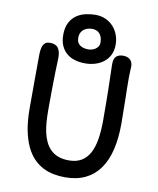

<svg xmlns="http://www.w3.org/2000/svg" viewBox="-104 -1062 954 1158"><g transform="rotate(10 373.0 -483.5)"><path d="M91.8 0ZM92.3 -358.9Q91.8 -436.5 92.5 -514.9Q93.3 -593.3 93.3 -679.2Q93.3 -699.7 95.5 -716.3Q97.7 -732.9 103.5 -744.6Q109.4 -756.3 119.4 -762.5Q129.4 -768.6 145 -768.6Q180.7 -768.6 195.3 -747.8Q210 -727.1 210 -691.4Q210 -681.2 209.5 -669.4Q209 -657.7 208.5 -641.6Q208 -625.5 207.3 -602.5Q206.5 -579.6 206.1 -547.4Q205.6 -515.1 205.1 -471.2Q204.6 -427.2 204.6 -368.7Q204.6 -333.5 206.8 -299.1Q209 -264.6 215.6 -233.6Q222.2 -202.6 234.4 -176.3Q246.6 -149.9 265.9 -130.6Q285.2 -111.3 313.2 -100.6Q341.3 -89.8 379.9 -89.8Q424.3 -89.8 455.1 -107.9Q485.8 -126 505.1 -160.6Q524.4 -195.3 533 -246.3Q541.5 -297.4 541.5 -363.3Q541.5 -481.9 539.6 -564Q537.6 -646 536.6 -682.6Q536.1 -689.9 536.1 -697.8Q536.1 -705.6 536.1 -707Q536.1 -741.7 551.5 -755.1Q566.9 -768.6 592.8 -768.6Q609.4 -768.6 620.8 -763.7Q632.3 -758.8 639.2 -751Q646 -743.2 648.9 -733.4Q651.9 -723.6 651.9 -714.4Q651.9 -698.2 650.6 -681.4Q649.4 -664.6 649.4 -646.5Q649.4 -607.4 649.9 -574.2Q650.4 -541 651.4 -510.7Q651.4 -475.6 652.3 -439.7Q653.3 -403.8 653.3 -362.3Q653.3 -272.9 636.5 -202.9Q619.6 -132.8 585 -84.5Q550.3 -36.1 497.8 -10.7Q445.3 14.6 374.5 14.6Q338.9 14.6 304.2 8.1Q269.5 1.5 238.3 -14.6Q207 -30.8 180.4 -58.1Q153.8 -85.4 134.3 -127Q114.7 -168.5 103.5 -225.6Q92.3 -282.7 92.3 -358.9ZM375 -683.1Q340.3 -683.1 311 -691.7Q281.7 -700.2 260.5 -718.3Q239.3 -736.3 227.1 -763.9Q214.8 -791.5 214.8 -829.6Q214.8 -874.5 230 -904.1Q245.1 -933.6 269.8 -950.9Q294.4 -968.3 325 -975.3Q355.5 -982.4 386.2 -982.4Q420.9 -982.4 448.7 -969.7Q476.6 -957 496.1 -935.5Q515.6 -914.1 526.1 -885.7Q536.6 -857.4 536.6 -826.2Q536.6 -789.6 523.2 -762.7Q509.8 -735.8 487.3 -718.3Q464.8 -700.7 435.5 -691.9Q406.2 -683.1 375 -683.1ZM378.4 -769.5Q388.7 -769.5 400.1 -772.5Q411.6 -775.4 421.4 -782Q431.2 -788.6 437.7 -798.6Q444.3 -808.6 444.3 -823.2Q444.3 -842.3 439.2 -856Q434.1 -869.6 425.5 -878.4Q417 -887.2 405.5 -891.4Q394 -895.5 381.8 -895.5Q372.1 -895.5 359.4 -893.1Q346.7 -890.6 335 -883.3Q323.2 -876 315.2 -862.3Q307.1 -848.6 307.1 -826.2Q307.1 -810.1 313.5 -799.1Q319.8 -788.1 330.1 -781.5Q340.3 -774.9 353 -772.2Q365.7 -769.5 378.4 -769.5Z"/></g></svg>

Font: Autour One
Style: Regular
Weight: 400
Version: Version 1.007; ttfautohint (v0.92) -l 24 -r 24 -G 200 -x 7 -